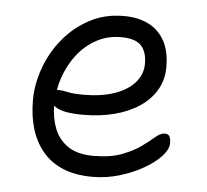

<svg xmlns="http://www.w3.org/2000/svg" viewBox="-43 -540 640 595"><g transform="rotate(5 277.5 -242.5)"><path d="M265 10Q212 10 173.5 -6Q135 -22 110 -52Q85 -82 73 -122Q61 -162 61 -210Q61 -260 79 -310.5Q97 -361 131 -402.5Q165 -444 212.5 -469.5Q260 -495 319 -495Q363 -495 395.5 -479Q428 -463 446 -430.5Q464 -398 464 -349Q464 -309 445.5 -277.5Q427 -246 394 -224Q361 -202 316.5 -190.5Q272 -179 220 -179Q158 -179 135.5 -194Q113 -209 113 -227Q113 -238 118.5 -243.5Q124 -249 138 -249Q149 -249 166 -245Q183 -241 216 -241Q271 -241 311.5 -255Q352 -269 374.5 -294.5Q397 -320 397 -353Q397 -391 378.5 -410Q360 -429 316 -429Q275 -429 240.5 -410.5Q206 -392 181 -360Q156 -328 142 -287Q128 -246 128 -201Q128 -161 141 -128Q154 -95 183.5 -75Q213 -55 262 -55Q315 -55 350.5 -68.5Q386 -82 409.5 -99Q433 -116 448.5 -129.5Q464 -143 477 -143Q488 -143 492 -136Q496 -129 496 -114Q496 -96 476.5 -74.5Q457 -53 424 -34Q391 -15 350 -2.5Q309 10 265 10Z"/></g></svg>

Font: Shantell Sans Light
Style: Regular
Weight: 300
Designer: Stephen Nixon, Anya Danilova, Shantell Martin
Foundry: Arrow Type
Version: Version 1.011;[c5ecc13dd]